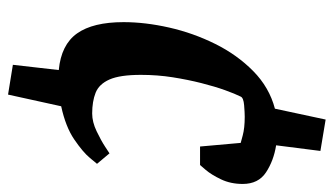

<svg xmlns="http://www.w3.org/2000/svg" viewBox="-196 -558 829 477"><g transform="rotate(90 218.5 -319.5)"><path d="M154 -51Q91 -57 63 -96.5Q35 -136 35 -212Q35 -266 48.5 -325.5Q62 -385 89 -439.5Q116 -494 156.5 -534Q197 -574 250 -588L277 -714L355 -701L341 -591Q379 -585 408 -566Q437 -547 437 -508Q437 -478 425.5 -454Q414 -430 402 -416Q390 -402 390 -402H344L335 -503Q335 -503 316.5 -508Q298 -513 270 -513Q260 -513 241.5 -511.5Q223 -510 220 -503Q213 -489 204 -464Q195 -439 186.5 -405.5Q178 -372 172 -334Q166 -296 166 -255Q166 -203 177.5 -177Q189 -151 210.5 -142.5Q232 -134 262 -134Q283 -134 306 -145Q329 -156 345 -166.5Q361 -177 361 -177L387 -146Q387 -146 372.5 -128.5Q358 -111 326.5 -89.5Q295 -68 244 -57L215 75L141 63Z"/></g></svg>

Font: Faustina VF Beta
Style: Italic
Weight: 400
Italic angle: -8°
Designer: Alfonso Garcia
Foundry: Omnibus-Type
Version: Version 1.006